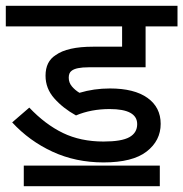

<svg xmlns="http://www.w3.org/2000/svg" viewBox="-20 -642 632 662"><path d="M358 -266Q453 -266 453 -214Q453 -184 426 -169Q399 -154 337 -154Q258 -154 197 -183.5Q136 -213 81 -271L22 -220Q81 -156 161 -119Q241 -82 337 -82Q437 -82 485.5 -119.5Q534 -157 534 -215Q534 -272 488.5 -304.5Q443 -337 359 -337Q304 -337 254 -322Q239 -331 228 -344Q217 -357 217 -374Q217 -391 227 -398Q242 -410 286 -410H482V-551H592V-622H0V-551H401V-481H301Q212 -481 172 -452Q137 -430 137 -381Q137 -337 167 -303Q197 -269 242 -244Q294 -266 358 -266ZM62 -71V0H531V-71Z"/></svg>

Font: Noto Sans Devanagari
Style: Regular
Weight: 400
Designer: Jelle Bosma - Monotype Design Team
Foundry: Monotype Imaging Inc.
Version: Version 1.901